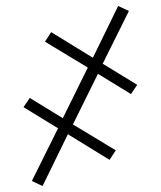

<svg xmlns="http://www.w3.org/2000/svg" viewBox="-20 -475 540 645"><path d="M123 150 87 133 175 -44 59 -115 80 -146 191 -78 275 -248 131 -335 152 -367 292 -281 377 -455 413 -438 325 -261 441 -190 420 -159 309 -227 225 -57 369 30 348 62 208 -24Z"/></svg>

Font: Iosevka SS18 Extralight
Style: Regular
Weight: 200
Monospace: yes
Designer: Belleve Invis
Foundry: Belleve Invis
Version: Version 25.1.1; ttfautohint (v1.8.4)